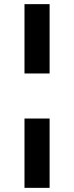

<svg xmlns="http://www.w3.org/2000/svg" viewBox="-20 -725 357 925"><path d="M98 -371V-705H219V-371ZM98 180V-154H219V180Z"/></svg>

Font: Nunito Sans 8pt
Style: Bold
Weight: 700
Version: Version 3.101;gftools[0.9.27]